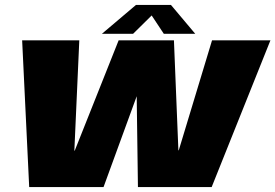

<svg xmlns="http://www.w3.org/2000/svg" viewBox="-20 -756 1113 776"><path d="M98 0H398.5L532.5 -367L537.5 0H835.5L1073 -593H837L702.5 -148.5H701L683 -593H459.5L282 -147H280.5L300.5 -593H69.5ZM392 -619.5H518L593 -693.5L642 -619.5H769L671 -736H529.5Z"/></svg>

Font: Anybody Black
Style: Italic
Weight: 900
Italic angle: -10°
Designer: Tyler Finck
Foundry: Etcetera Type Company
Version: Version 1.113;gftools[0.9.25]